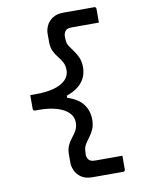

<svg xmlns="http://www.w3.org/2000/svg" viewBox="-99 -828 797 1058"><g transform="rotate(-10 300.0 -299.5)"><path d="M385 -152Q385 -122 375.5 -100Q366 -78 353 -61Q340 -44 330 -28Q320 -12 318 4Q317 13 316.5 21Q316 29 316 37Q320 57 330.5 65Q341 73 362 73Q397 73 431.5 73Q466 73 501 73H514Q514 92 514 111Q514 130 514 150Q514 155 511 158Q508 161 503 161H332Q292 161 268.5 144.5Q245 128 235 105Q225 82 225 64V15Q225 -15 235 -36Q245 -57 259 -74Q273 -91 283 -109.5Q293 -128 293 -153Q293 -184 270.5 -207Q248 -230 205.5 -243Q163 -256 104 -256H83Q78 -256 75 -259Q72 -262 72 -267Q72 -286 72 -305.5Q72 -325 72 -344H104Q163 -344 205.5 -356Q248 -368 270.5 -391Q293 -414 293 -445Q293 -471 283 -489.5Q273 -508 259 -525Q245 -542 235 -563Q225 -584 225 -614V-663Q225 -682 235 -704.5Q245 -727 268.5 -743.5Q292 -760 332 -760H503Q508 -760 511 -757Q514 -754 514 -749Q514 -729 514 -710Q514 -691 514 -672H501Q466 -672 431.5 -672Q397 -672 362 -672Q341 -672 330.5 -664Q320 -656 316 -636Q316 -629 316 -621.5Q316 -614 317 -606Q318 -589 328.5 -573Q339 -557 352 -539.5Q365 -522 375 -499.5Q385 -477 385 -446Q385 -396 356 -361Q327 -326 270 -306V-294Q330 -275 357.5 -238.5Q385 -202 385 -152Z"/></g></svg>

Font: Recursive Monospace
Style: Regular
Weight: 400
Version: Version 1.047